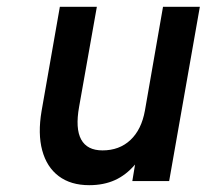

<svg xmlns="http://www.w3.org/2000/svg" viewBox="-20 -531 606 563"><path d="M241.5 12Q187.5 12 152.2 -14.5Q117 -41 103.8 -90Q90.5 -139 102 -206L155.5 -511H264L212 -218Q200.5 -154 218 -122Q235.5 -90 280.5 -90Q330 -90 362.5 -120.5Q395 -151 405 -207L458 -511H566L476 0H368L376 -48.5Q349.5 -17.5 316.8 -2.8Q284 12 241.5 12Z"/></svg>

Font: Overpass SemiBold
Style: Italic
Weight: 600
Italic angle: -10°
Designer: Delve Withrington, Dave Bailey, Thomas Jockin
Foundry: Delve Fonts LLC
Version: Version 4.000